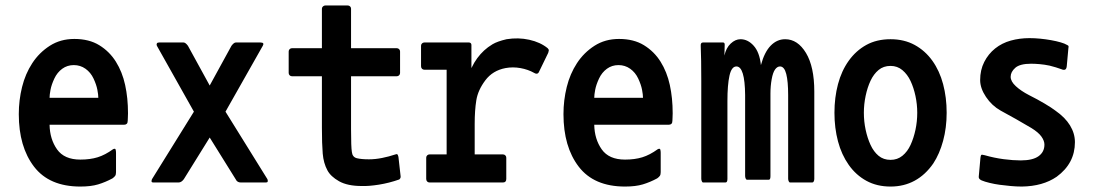

<svg xmlns="http://www.w3.org/2000/svg" viewBox="-20 -620 4040 705"><path d="M449 -177Q449 -169 445.5 -165.5Q442 -162 436 -162H162Q163 -109 189.5 -71.5Q216 -34 275 -34Q311 -34 338.5 -42.5Q366 -51 395 -72Q403 -76 404.5 -71Q406 -66 406 -59V12Q406 21 403 25.5Q400 30 393 35Q367 49 340.5 57Q314 65 275 65Q161 65 105 -8Q49 -81 49 -201Q49 -252 61 -300.5Q73 -349 98.5 -388Q124 -427 163 -452Q202 -477 253 -477Q307 -477 344.5 -454Q382 -431 405.5 -393.5Q429 -356 439.5 -308Q450 -260 450 -204Q450 -197 449.5 -188.5Q449 -180 449 -177ZM251 -381Q227 -381 208.5 -367.5Q190 -354 179.5 -331.5Q169 -309 165.5 -290.5Q162 -272 162 -261H341Q341 -272 337.5 -290.5Q334 -309 323.5 -331.5Q313 -354 294 -367.5Q275 -381 251 -381Z M864 50Q855 50 849 44L750 -115L655 38Q646 50 636 50H543Q537 50 536.5 46.5Q536 43 538 38L692 -210L556 -452Q554 -457 556 -460.5Q558 -464 564 -464H654Q661 -464 670 -452L750 -306L830 -452Q839 -464 846 -464H936Q952 -464 945 -452L808 -210L962 38Q964 43 963 46.5Q962 50 957 50Z M1446 39Q1409 52 1371.5 58Q1334 64 1308 63Q1256 63 1225 45.5Q1194 28 1182 5Q1168 -21 1165 -56Q1162 -91 1162 -151V-340H1052Q1047 -340 1043.5 -343.5Q1040 -347 1040 -352V-431Q1040 -436 1043.5 -439.5Q1047 -443 1052 -443H1162V-588Q1162 -593 1166 -596.5Q1170 -600 1175 -600H1256Q1262 -600 1265.5 -596.5Q1269 -593 1269 -588V-443H1437Q1442 -443 1445.5 -439.5Q1449 -436 1449 -431V-352Q1449 -347 1445.5 -343.5Q1442 -340 1437 -340H1269V-145Q1269 -80 1272 -62Q1274 -43 1290.5 -39Q1307 -35 1335 -35Q1358 -35 1383 -40Q1408 -45 1432 -53Q1437 -55 1439 -53.5Q1441 -52 1443 -44L1451 27Q1452 34 1446 39Z M1557 50Q1552 50 1548.5 46.5Q1545 43 1545 37V-41Q1545 -46 1548.5 -49.5Q1552 -53 1557 -53H1620V-329V-364H1538Q1533 -364 1529.5 -367.5Q1526 -371 1526 -377V-452Q1526 -457 1529.5 -460.5Q1533 -464 1538 -464H1702Q1706 -464 1708.5 -461.5Q1711 -459 1711 -455V-370Q1721 -391 1732.5 -406.5Q1744 -422 1757.5 -434.5Q1771 -447 1788.5 -457.5Q1806 -468 1840 -476Q1883 -483 1923.5 -474Q1964 -465 1991 -443Q1996 -438 1995 -434Q1994 -430 1993 -426L1960 -358Q1958 -352 1953.5 -350Q1949 -348 1942 -352Q1919 -365 1891 -370Q1863 -375 1836 -370Q1789 -361 1762 -325Q1735 -289 1729 -252Q1723 -215 1723 -165V-53H1827Q1832 -53 1835.5 -49.5Q1839 -46 1839 -41V37Q1839 50 1827 50Z M2449 -177Q2449 -169 2445.5 -165.5Q2442 -162 2436 -162H2162Q2163 -109 2189.5 -71.5Q2216 -34 2275 -34Q2311 -34 2338.5 -42.5Q2366 -51 2395 -72Q2403 -76 2404.5 -71Q2406 -66 2406 -59V12Q2406 21 2403 25.5Q2400 30 2393 35Q2367 49 2340.5 57Q2314 65 2275 65Q2161 65 2105 -8Q2049 -81 2049 -201Q2049 -252 2061 -300.5Q2073 -349 2098.5 -388Q2124 -427 2163 -452Q2202 -477 2253 -477Q2307 -477 2344.5 -454Q2382 -431 2405.5 -393.5Q2429 -356 2439.5 -308Q2450 -260 2450 -204Q2450 -197 2449.5 -188.5Q2449 -180 2449 -177ZM2251 -381Q2227 -381 2208.5 -367.5Q2190 -354 2179.5 -331.5Q2169 -309 2165.5 -290.5Q2162 -272 2162 -261H2341Q2341 -272 2337.5 -290.5Q2334 -309 2323.5 -331.5Q2313 -354 2294 -367.5Q2275 -381 2251 -381Z M2881 50Q2878 50 2876 45.5Q2874 41 2874 36V-271Q2874 -321 2867 -348.5Q2860 -376 2844 -376Q2834 -376 2826 -365Q2818 -354 2813.5 -329Q2809 -304 2809 -276.5Q2809 -249 2809 -214V27Q2809 40 2803 40H2723Q2720 40 2718 35.5Q2716 31 2716 26V-271Q2715 -376 2684 -376Q2666 -376 2658.5 -342Q2651 -308 2651 -249V37Q2651 50 2644 50H2561Q2559 50 2557 45.5Q2555 41 2555 36V-323Q2555 -361 2554.5 -396Q2554 -431 2553 -451Q2552 -464 2561 -464H2635Q2641 -464 2641 -456L2640 -416Q2646 -444 2663 -460Q2680 -476 2699 -476Q2726 -476 2747.5 -452Q2769 -428 2774 -381Q2787 -429 2810 -452.5Q2833 -476 2863 -476Q2909 -476 2939.5 -425.5Q2970 -375 2970 -284V37Q2970 42 2968 46Q2966 50 2963 50Z M3407 -20Q3378 22 3338.5 43.5Q3299 65 3250 65Q3200 65 3161.5 44Q3123 23 3096.5 -14.5Q3070 -52 3057 -101Q3044 -150 3044 -206Q3044 -262 3057 -311Q3070 -360 3096.5 -397Q3123 -434 3161 -455Q3199 -476 3250 -476Q3300 -476 3338.5 -455Q3377 -434 3403.5 -397Q3430 -360 3443 -311Q3456 -262 3456 -206Q3456 -151 3443 -103Q3430 -55 3407 -20ZM3250 -378Q3224 -378 3206 -363Q3188 -348 3176.5 -323.5Q3165 -299 3158.5 -268Q3152 -237 3152 -206Q3152 -174 3158.5 -143.5Q3165 -113 3176.5 -88Q3188 -63 3206 -48Q3224 -33 3250 -33Q3275 -33 3293.5 -48Q3312 -63 3323.5 -88Q3335 -113 3341.5 -143.5Q3348 -174 3348 -206Q3348 -237 3341.5 -267.5Q3335 -298 3323.5 -322.5Q3312 -347 3293.5 -362.5Q3275 -378 3250 -378Z M3860 29Q3809 64 3732 65Q3712 65 3690.5 63Q3669 61 3650.5 58.5Q3632 56 3613.5 51.5Q3595 47 3586 43Q3582 42 3577.5 38Q3573 34 3574 27L3580 -40Q3581 -49 3583 -51Q3585 -53 3596 -50Q3631 -40 3665.5 -35.5Q3700 -31 3728 -31Q3772 -31 3793.5 -46.5Q3815 -62 3815 -89Q3815 -103 3804 -118.5Q3793 -134 3767 -150Q3740 -166 3711 -182.5Q3682 -199 3654 -214Q3622 -232 3600.5 -264Q3579 -296 3579 -326Q3579 -363 3594 -392.5Q3609 -422 3634 -442Q3659 -462 3691.5 -471Q3724 -480 3760 -480Q3779 -480 3799.5 -478Q3820 -476 3839.5 -472.5Q3859 -469 3874.5 -464.5Q3890 -460 3898 -455Q3903 -453 3903.5 -450.5Q3904 -448 3903 -443L3897 -377Q3896 -367 3891 -364.5Q3886 -362 3877 -366Q3858 -373 3834 -379Q3815 -383 3797.5 -384.5Q3780 -386 3766 -386Q3725 -386 3708 -371Q3691 -356 3691 -338Q3691 -321 3710 -303.5Q3729 -286 3758 -271Q3790 -255 3816 -239.5Q3842 -224 3855 -214Q3891 -189 3909 -159.5Q3927 -130 3927 -98Q3927 -20 3860 29Z"/></svg>

Font: NanumGothicCoding
Style: Bold
Weight: 700
Monospace: yes
Designer: Kwon Bruce; Nicolas Noh; Sung-woo Choi; Go-un Cha; Soo-hyun Park;
Foundry: NHN Corporation
Version: Version 2.000;PS 1;hotconv 1.0.49;makeotf.lib2.0.14853